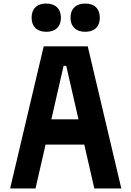

<svg xmlns="http://www.w3.org/2000/svg" viewBox="-20 -1061 740 1081"><path d="M37 0 226 -800H474L663 0H511L353 -690H338L180 0ZM167 -247V-389H533V-247ZM241 -882Q201 -882 179.5 -903Q158 -924 158 -961Q158 -999 179.5 -1020Q201 -1041 240 -1041Q279 -1041 301 -1020Q323 -999 323 -961Q323 -924 301.5 -903Q280 -882 241 -882ZM460 -882Q421 -882 399 -903Q377 -924 377 -961Q377 -999 399 -1020Q421 -1041 460 -1041Q499 -1041 520.5 -1020Q542 -999 542 -961Q542 -924 520.5 -903Q499 -882 460 -882Z"/></svg>

Font: Martian Mono SemiExpanded SemiBold
Style: Regular
Weight: 600
Monospace: yes
Version: Version 0.930